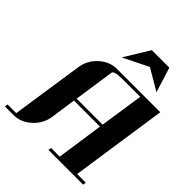

<svg xmlns="http://www.w3.org/2000/svg" viewBox="-227 -976 1117 1117"><g transform="rotate(45 331.5 -418.0)"><path d="M0 0 2.9 -19H74.2L140.1 -460.9Q148.9 -525.4 196.8 -569.8Q246.1 -615.2 305.2 -615.2H663.1L575.2 -19H646L644 0H357.9L360.8 -19H432.1L474.1 -308.1H259.8L237.8 -153.8Q229 -90.3 180.2 -44.9Q131.3 0 71.8 0ZM263.2 -327.1H477.1L517.1 -596.2H374Q302.7 -596.2 299.8 -577.1ZM278.8 -682.1 373 -835.9H517.1L564.9 -682.1L434.1 -758.8Z"/></g></svg>

Font: Hjet
Style: Italic
Weight: 400
Designer: T. Christopher White
Version: Version 1.2